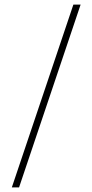

<svg xmlns="http://www.w3.org/2000/svg" viewBox="-20 -816 402 836"><path d="M331 -796H299.5L31.5 0H63Z"/></svg>

Font: Beautique Display
Style: Regular
Weight: 400
Designer: Nhat-Quang Ngo
Version: Version 1.100;Glyphs 3.2.3 (3260)